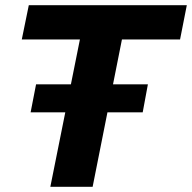

<svg xmlns="http://www.w3.org/2000/svg" viewBox="-20 -720 740 740"><path d="M174 0 288 -568H64L91 -700H700L674 -568H450L337 0ZM98 -287 119 -395H550L530 -287Z"/></svg>

Font: Montserrat Thin
Style: Bold Italic
Weight: 700
Italic angle: -11.3°
Version: Version 9.000